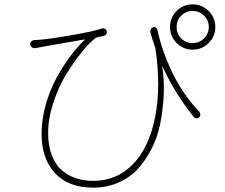

<svg xmlns="http://www.w3.org/2000/svg" viewBox="-20 -818 1040 886"><path d="M673.8 -669.9Q672.9 -677.7 676.3 -683.6Q679.7 -689.5 686.5 -692.4Q693.4 -694.3 699.2 -690.4Q705.1 -686.5 706.1 -680.7Q726.6 -585 774.9 -483.9Q823.2 -382.8 899.4 -302.7Q904.3 -297.9 904.3 -290Q904.3 -282.2 898.9 -276.9Q893.6 -271.5 886.2 -272Q878.9 -272.5 874 -278.3Q785.2 -389.6 729.5 -511.7Q729.5 -512.7 729 -512.2Q728.5 -511.7 728.5 -511.7Q736.3 -461.9 736.3 -412.1Q736.3 -393.6 735.4 -375Q731.4 -306.6 718.8 -244.6Q706.1 -182.6 678.2 -128.9Q650.4 -75.2 613.8 -36.1Q577.1 2.9 524.4 25.4Q471.7 47.9 409.2 47.9Q295.9 47.9 233.9 -19Q171.9 -85.9 171.9 -199.2Q171.9 -265.6 190.9 -334Q210 -402.3 240.7 -458.5Q271.5 -514.6 303.7 -557.6Q335.9 -600.6 370.1 -633.8Q370.1 -634.8 369.6 -635.7Q369.1 -636.7 368.2 -635.7Q334 -629.9 261.7 -617.2Q189.5 -604.5 173.8 -601.6Q169.9 -600.6 141.6 -595.7Q133.8 -594.7 127 -599.6Q119.1 -604.5 119.1 -614.3Q119.1 -621.1 124 -626Q128.9 -631.8 136.7 -632.8Q153.3 -633.8 167 -634.8Q218.8 -639.6 312 -655.8Q405.3 -671.9 451.2 -686.5Q458 -688.5 464.4 -685.1Q470.7 -681.6 472.7 -674.8Q474.6 -668 471.2 -661.6Q467.8 -655.3 460.9 -653.3Q433.6 -647.5 426.8 -645.5Q422.9 -644.5 419.9 -641.6Q393.6 -622.1 359.4 -580.1Q325.2 -538.1 288.6 -480Q252 -421.9 227.1 -347.2Q202.1 -272.5 202.1 -204.1Q202.1 -145.5 219.2 -101.1Q236.3 -56.6 266.1 -31.7Q295.9 -6.8 331.5 4.9Q367.2 16.6 410.2 16.6Q517.6 16.6 592.3 -59.1Q667 -134.8 695.3 -274.4Q710 -347.7 710 -430.7Q710 -506.8 697.3 -592.8Q697.3 -596.7 695.3 -600.6Q683.6 -633.8 673.8 -669.9ZM869.1 -619.1Q899.4 -619.1 921.4 -640.6Q943.4 -662.1 943.4 -693.4Q943.4 -724.6 921.4 -746.1Q899.4 -767.6 868.7 -767.6Q837.9 -767.6 816.4 -746.1Q794.9 -724.6 794.9 -693.4Q794.9 -662.1 816.4 -640.6Q837.9 -619.1 869.1 -619.1ZM869.1 -797.9Q912.1 -797.9 942.9 -767.1Q973.6 -736.3 973.6 -693.4Q973.6 -650.4 942.9 -619.6Q912.1 -588.9 869.1 -588.9Q825.2 -588.9 794.9 -619.6Q764.6 -650.4 764.6 -693.4Q764.6 -736.3 794.9 -767.1Q825.2 -797.9 869.1 -797.9Z"/></svg>

Font: Gen Jyuu Gothic ExtraLight
Style: Regular
Weight: 100
Designer: [Source Han Sans]
Ryoko NISHIZUKA  (kana & ideographs); Paul D. Hunt (Latin, Greek & Cyrillic); Wenlong ZHANG  (bopomofo
Version: Version 1.002.20150607